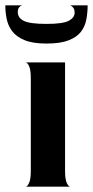

<svg xmlns="http://www.w3.org/2000/svg" viewBox="-51 -703 350 723"><path d="M45 0Q52 0 58.5 -14Q65 -28 65 -60V-408Q65 -440 58.5 -454Q52 -468 45 -468H194V-60Q194 -28 200.5 -14Q207 0 214 0ZM124 -539Q72 -539 41 -552Q10 -565 -5.5 -586Q-21 -607 -26 -632.5Q-31 -658 -31 -683H33Q27 -682 21.5 -676Q16 -670 16 -657Q16 -636 38.5 -624.5Q61 -613 124 -613Q187 -613 208.5 -625Q230 -637 230 -655Q230 -668 224.5 -674.5Q219 -681 213 -683H279Q279 -655 274 -629Q269 -603 253.5 -583Q238 -563 207 -551Q176 -539 124 -539Z"/></svg>

Font: Red Rose SemiBold
Style: Regular
Weight: 600
Designer: Jaikishan Patel
Version: Version 2.000